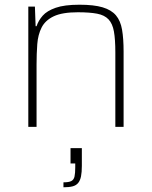

<svg xmlns="http://www.w3.org/2000/svg" viewBox="-20 -538 644 814"><path d="M100 0V-510H128L131 -427H135Q143 -451 161 -471.5Q179 -492 216 -505Q253 -518 317 -518Q378 -518 415 -507Q452 -496 471.5 -473Q491 -450 497.5 -412Q504 -374 504 -320V0H469V-315Q469 -371 463 -404.5Q457 -438 440 -456Q423 -474 391.5 -480Q360 -486 310 -486Q244 -486 208 -469Q172 -452 156.5 -421.5Q141 -391 138 -350.5Q135 -310 135 -264V0ZM249 256V235Q272 235 282.5 229.5Q293 224 296 210Q299 196 299 172V155H279V90H327V165Q327 192 323.5 209.5Q320 227 311.5 237.5Q303 248 288 252Q273 256 249 256Z"/></svg>

Font: Saira Thin Thin
Style: Regular
Weight: 250
Version: Version 1.101